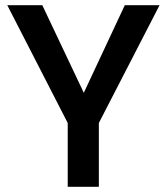

<svg xmlns="http://www.w3.org/2000/svg" viewBox="-20 -720 642 740"><path d="M241 0V-246L8 -700H143L306 -356H300L461 -700H595L361 -246V0Z"/></svg>

Font: DM Sans 9pt 36pt SemiBold
Style: Regular
Weight: 600
Version: Version 4.004;gftools[0.9.30]